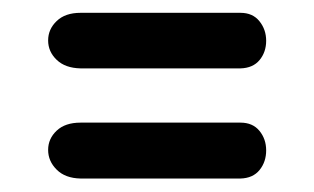

<svg xmlns="http://www.w3.org/2000/svg" viewBox="-20 -353 478 292"><path d="M102.5 -166.5H345.7Q364.3 -166.5 374.5 -154.1Q384.8 -141.6 384.8 -124.3Q384.8 -106.9 374.8 -94.5Q364.7 -82 345.7 -81.5H102.5Q79.1 -82 66.2 -95Q53.2 -107.9 53.2 -125Q53.2 -142.1 66.2 -154.3Q79.1 -166.5 102.5 -166.5ZM102.5 -333.5H345.7Q364.3 -333.5 374.5 -320.8Q384.8 -308.1 384.8 -291Q384.8 -273.9 374.8 -261.7Q364.7 -249.5 345.7 -249H102.5Q79.1 -249.5 66.2 -262Q53.2 -274.4 53.2 -291.5Q53.2 -308.6 66.2 -321Q79.1 -333.5 102.5 -333.5Z"/></svg>

Font: Behdad
Style: Regular
Weight: 400
Designer: Mohammad Saleh Souzanchi
Foundry: http://font-store.ir
Version: Version:1.0.1;RFB:1.2.5;Building:2018-09-04 19:53:52.209180